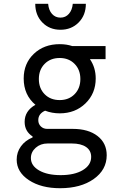

<svg xmlns="http://www.w3.org/2000/svg" viewBox="-20 -783 640 1013"><path d="M295 -255Q343 -255 373.5 -286Q404 -317 404 -366Q404 -415 373.5 -446Q343 -477 295 -477Q246 -477 215.5 -446Q185 -415 185 -366Q185 -317 215.5 -286Q246 -255 295 -255ZM359 -26H231Q194 -26 168.5 -3.5Q143 19 143 51Q143 91 186 116Q229 141 300 141Q373 141 417 114.5Q461 88 461 45Q461 11 434 -7.5Q407 -26 359 -26ZM295 -185Q254 -185 218 -199Q182 -183 182 -149Q182 -129 195.5 -116Q209 -103 229 -103H364Q446 -103 494.5 -65.5Q543 -28 543 36Q543 113 474.5 161.5Q406 210 297 210Q197 210 132.5 167.5Q68 125 68 59Q68 20 90.5 -11Q113 -42 152 -58V-63Q110 -90 110 -140Q110 -198 167 -230Q105 -282 105 -369Q105 -448 158.5 -499Q212 -550 295 -550Q331 -550 361 -540H537V-471H455V-470Q485 -426 485 -369Q485 -290 431 -237.5Q377 -185 295 -185ZM166 -763H234Q237 -729 254.5 -709.5Q272 -690 299 -690Q326 -690 343.5 -710Q361 -730 364 -763H433Q433 -703 395 -664.5Q357 -626 299 -626Q241 -626 203.5 -664.5Q166 -703 166 -763Z"/></svg>

Font: CommitMono
Style: 450Regular
Weight: 450
Designer: Eigil Nikolajsen
Foundry: Eigil Nikolajsen
Version: Version 1.002